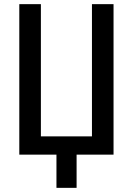

<svg xmlns="http://www.w3.org/2000/svg" viewBox="-20 -745 640 925"><path d="M73 0V-725H177V-88H423V-725H527V0H349V160H252V0Z"/></svg>

Font: JuliaMono
Style: Bold
Weight: 700
Monospace: yes
Designer: cormullion
Foundry: corm
Version: Version 0.055; ttfautohint (v1.8.4)